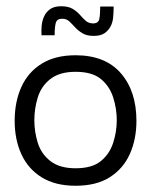

<svg xmlns="http://www.w3.org/2000/svg" viewBox="-20 -585 497 615"><path d="M222 10Q157 10 113.5 -17Q70 -44 48.5 -91Q27 -138 27 -198Q27 -259 48.5 -306.5Q70 -354 113.5 -381Q157 -408 222 -408Q317 -408 367 -350.5Q417 -293 417 -198Q417 -139 396 -92Q375 -45 332 -17.5Q289 10 222 10ZM222 -46Q275 -46 303 -69Q331 -92 342.5 -127.5Q354 -163 354 -200Q354 -237 342.5 -273Q331 -309 303 -332Q275 -355 222 -355Q171 -355 141.5 -332Q112 -309 101 -273Q90 -237 90 -200Q90 -163 101 -127.5Q112 -92 141.5 -69Q171 -46 222 -46ZM113 -472Q112 -487 113.5 -503Q115 -519 121.5 -533Q128 -547 141 -556Q154 -565 176 -565Q199 -565 213 -556.5Q227 -548 236 -537.5Q245 -527 254.5 -518.5Q264 -510 278 -510Q295 -510 298 -524Q301 -538 301 -564H344Q344 -547 342.5 -530Q341 -513 334 -500Q327 -487 314.5 -478.5Q302 -470 280 -470Q258 -470 244 -478.5Q230 -487 220.5 -497.5Q211 -508 202 -516.5Q193 -525 179 -525Q162 -525 158.5 -511Q155 -497 155 -472Z"/></svg>

Font: Darker Grotesque Light Medium
Style: Regular
Weight: 500
Version: Version 1.000;gftools[0.9.28]